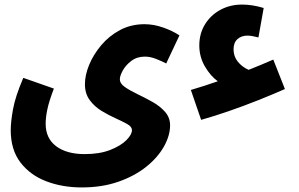

<svg xmlns="http://www.w3.org/2000/svg" viewBox="-20 -591 1308 841"><path d="M861 -66 816 -197Q874 -214 934 -235Q902 -258 877.5 -300Q853 -342 853 -392Q853 -444 878 -484.5Q903 -525 945.5 -548Q988 -571 1040 -571Q1086 -571 1135 -556L1112 -427Q1097 -431 1085 -433Q1073 -435 1064 -435Q1037 -435 1020 -419.5Q1003 -404 1003 -375Q1003 -344 1021.5 -321Q1040 -298 1069 -285Q1122 -306 1177 -330L1228 -201Q1176 -178 1112 -152.5Q1048 -127 983 -104.5Q918 -82 861 -66ZM27 -21Q27 -57 37 -112.5Q47 -168 82 -250L216 -203Q195 -148 187.5 -112.5Q180 -77 180 -49Q180 15 226 49.5Q272 84 351 84Q417 84 463.5 65.5Q510 47 534 22.5Q558 -2 558 -21Q558 -36 537.5 -47.5Q517 -59 486 -73Q455 -87 424.5 -105.5Q394 -124 373 -152.5Q352 -181 352 -222Q352 -262 370.5 -307Q389 -352 423.5 -393Q458 -434 506 -459.5Q554 -485 613 -485Q653 -485 694.5 -470.5Q736 -456 766 -436L708 -313Q689 -323 663.5 -333Q638 -343 615 -343Q580 -343 555.5 -324.5Q531 -306 518 -282.5Q505 -259 505 -244Q505 -225 527.5 -209.5Q550 -194 582.5 -178.5Q615 -163 648 -144.5Q681 -126 703 -101Q725 -76 725 -42Q725 3 698 51Q671 99 620.5 139.5Q570 180 498.5 205Q427 230 338 230Q253 230 182.5 203Q112 176 69.5 120.5Q27 65 27 -21Z"/></svg>

Font: Noto Sans Arabic Cond ExtBd
Style: Regular
Weight: 800
Width: 3
Designer: Monotype Design Team, Nadine Chahine, Nizar Qandah and Khaled Hosny
Foundry: Monotype Imaging Inc.
Version: Version 2.012; ttfautohint (v1.8.4.7-5d5b)